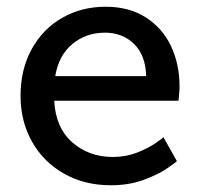

<svg xmlns="http://www.w3.org/2000/svg" viewBox="-20 -538 595 570"><path d="M294 -518Q363 -518 412.5 -486.5Q462 -455 487.5 -401.5Q513 -348 513 -281Q513 -269 511.5 -256.5Q510 -244 510 -239H141Q145 -159 194.5 -115.5Q244 -72 315 -72Q354 -72 387 -85Q420 -98 442.5 -113.5Q465 -129 465 -131L505 -60Q505 -58 477.5 -39Q450 -20 406.5 -4Q363 12 309 12Q231 12 170 -22.5Q109 -57 75 -117.5Q41 -178 41 -253Q41 -332 74 -392Q107 -452 164.5 -485Q222 -518 294 -518ZM292 -441Q235 -441 194.5 -407Q154 -373 144 -312H414Q412 -375 377.5 -408Q343 -441 292 -441Z"/></svg>

Font: Museo Sans Medium
Style: Regular
Weight: 500
Designer: Jos Buivenga
Foundry: Jos Buivenga & Rosetta Type Foundry (extension, remastering)
Version: Version 3.600;PS 1.000;hotconv 1.0.88;makeotf.lib2.5.647800;